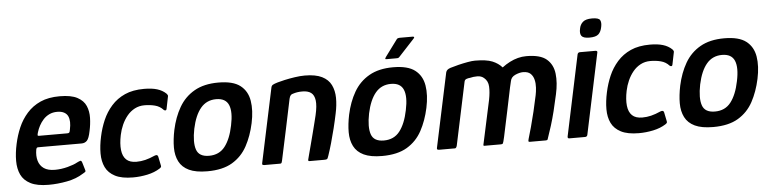

<svg xmlns="http://www.w3.org/2000/svg" viewBox="-42 -857 4287 1067"><g transform="rotate(-5 2101.0 -323.0)"><path d="M35 -237Q45 -284 63.5 -327Q82 -370 113 -405Q144 -440 188.5 -460Q233 -480 296 -480Q360 -480 394.5 -461.5Q429 -443 442 -412.5Q455 -382 454 -345.5Q453 -309 445 -273Q437 -232 425 -220Q413 -208 395 -208H153Q148 -208 145.5 -206Q143 -204 141 -196Q135 -161 143 -133.5Q151 -106 173.5 -90.5Q196 -75 235 -75Q270 -75 306 -84.5Q342 -94 361 -105Q373 -111 379.5 -112.5Q386 -114 390 -100L401 -63Q405 -53 401.5 -49.5Q398 -46 387 -40Q348 -15 295.5 -5Q243 5 193 5Q129 5 92 -14Q55 -33 39.5 -66Q24 -99 24 -143Q24 -187 35 -237ZM337 -291Q342 -314 341.5 -332.5Q341 -351 334.5 -365Q328 -379 313 -387Q298 -395 275 -395Q250 -395 230.5 -385.5Q211 -376 197 -360.5Q183 -345 173.5 -327Q164 -309 159 -292Q155 -279 155.5 -275Q156 -271 162 -271Q201 -271 241 -271Q281 -271 321 -271Q329 -271 332 -274.5Q335 -278 337 -291Z M664 5Q601 5 564 -14Q527 -33 511 -66Q495 -99 495 -143Q495 -187 506 -237Q516 -284 534.5 -327Q553 -370 584 -405Q615 -440 659.5 -460Q704 -480 767 -480Q810 -480 839.5 -471Q869 -462 889 -443Q895 -436 896 -432.5Q897 -429 895 -422L882 -358Q881 -351 875.5 -350.5Q870 -350 866 -354Q847 -375 819.5 -382Q792 -389 761 -389Q731 -389 706.5 -376Q682 -363 664 -341Q646 -319 634 -292Q622 -265 616 -236Q606 -188 610 -152.5Q614 -117 633.5 -98.5Q653 -80 690 -80Q715 -80 739.5 -86Q764 -92 793 -105Q810 -112 813 -98L823 -49Q825 -42 822.5 -38.5Q820 -35 814 -31Q784 -12 744 -3.5Q704 5 664 5Z M1078 7Q1014 7 976 -11Q938 -29 921 -62.5Q904 -96 904 -140.5Q904 -185 915 -238Q930 -308 961.5 -362.5Q993 -417 1047 -448Q1101 -479 1181 -479Q1263 -479 1303 -448Q1343 -417 1352 -362.5Q1361 -308 1346 -238Q1331 -168 1301 -112.5Q1271 -57 1217.5 -25Q1164 7 1078 7ZM1095 -78Q1152 -78 1184 -119.5Q1216 -161 1231 -235Q1247 -310 1230.5 -349Q1214 -388 1161 -388Q1108 -388 1075 -349Q1042 -310 1026 -235Q1011 -160 1025 -119Q1039 -78 1095 -78Z M1396 0Q1392 0 1387.5 -2Q1383 -4 1385 -11Q1407 -115 1429 -218.5Q1451 -322 1473 -426Q1475 -436 1482.5 -440.5Q1490 -445 1510 -451Q1523 -455 1550 -461Q1577 -467 1607.5 -471.5Q1638 -476 1663 -476Q1723 -476 1758.5 -458.5Q1794 -441 1809.5 -409.5Q1825 -378 1825.5 -337.5Q1826 -297 1816 -251Q1808 -212 1797.5 -169.5Q1787 -127 1776 -88.5Q1765 -50 1755 -21Q1750 -5 1746 -2.5Q1742 0 1730 0H1648Q1639 0 1642 -10Q1643 -15 1649 -37Q1655 -59 1663 -90Q1671 -121 1679.5 -153.5Q1688 -186 1694.5 -212.5Q1701 -239 1704 -251Q1716 -303 1712 -333Q1708 -363 1690.5 -376Q1673 -389 1642 -389Q1626 -389 1613.5 -387Q1601 -385 1589 -381Q1582 -380 1576.5 -374Q1571 -368 1568 -355Q1551 -274 1533 -188Q1515 -102 1496 -15Q1495 -10 1493 -5Q1491 0 1485 0Z M2053 7Q1989 7 1951 -11Q1913 -29 1896 -62.5Q1879 -96 1879 -140.5Q1879 -185 1890 -238Q1905 -308 1936.5 -362.5Q1968 -417 2022 -448Q2076 -479 2156 -479Q2238 -479 2278 -448Q2318 -417 2327 -362.5Q2336 -308 2321 -238Q2306 -168 2276 -112.5Q2246 -57 2192.5 -25Q2139 7 2053 7ZM2070 -78Q2127 -78 2159 -119.5Q2191 -161 2206 -235Q2222 -310 2205.5 -349Q2189 -388 2136 -388Q2083 -388 2050 -349Q2017 -310 2001 -235Q1986 -160 2000 -119Q2014 -78 2070 -78ZM2125 -527Q2117 -527 2117 -529.5Q2117 -532 2122 -540L2190 -632Q2194 -639 2209 -639H2280Q2285 -639 2287 -636Q2289 -633 2283 -627L2195 -532Q2191 -528 2187 -527.5Q2183 -527 2177 -527Z M2873 -389Q2854 -389 2830 -378.5Q2806 -368 2802 -345L2794 -311Q2781 -245 2767.5 -183.5Q2754 -122 2745 -77.5Q2736 -33 2731 -15Q2730 -10 2727.5 -5Q2725 0 2717 0H2624Q2617 0 2619 -7L2672 -253Q2680 -294 2678.5 -325.5Q2677 -357 2655 -375Q2640 -388 2618 -388Q2596 -388 2576 -383Q2570 -383 2558.5 -379.5Q2547 -376 2545 -364L2471 -15Q2470 -10 2467 -5Q2464 0 2460 0H2371Q2367 0 2362.5 -2Q2358 -4 2360 -11L2448 -425Q2450 -433 2456 -438.5Q2462 -444 2474 -448Q2493 -454 2519.5 -460.5Q2546 -467 2571.5 -471.5Q2597 -476 2612 -476Q2676 -476 2709 -462.5Q2742 -449 2763 -425Q2784 -441 2806.5 -452.5Q2829 -464 2852 -470Q2875 -476 2899 -476Q2977 -476 3012 -446Q3047 -416 3053 -365Q3059 -314 3045 -251Q3034 -200 3023.5 -158Q3013 -116 3001.5 -79Q2990 -42 2977 -5Q2975 0 2967 0H2877Q2871 0 2870 -3Q2869 -6 2872 -17Q2880 -43 2890.5 -81.5Q2901 -120 2912 -165.5Q2923 -211 2932 -255Q2936 -274 2937.5 -297Q2939 -320 2934 -341Q2929 -362 2915 -375.5Q2901 -389 2873 -389Z M3328 -602Q3323 -575 3308.5 -561.5Q3294 -548 3258 -548Q3224 -548 3214 -561.5Q3204 -575 3210 -602Q3214 -625 3230 -639Q3246 -653 3281 -653Q3319 -653 3326 -639Q3333 -625 3328 -602ZM3199 -11Q3197 0 3185 0H3098Q3087 0 3089 -11L3184 -461Q3187 -472 3198 -472H3285Q3290 -472 3293 -469Q3296 -466 3294 -461Z M3486 5Q3423 5 3386 -14Q3349 -33 3333 -66Q3317 -99 3317 -143Q3317 -187 3328 -237Q3338 -284 3356.5 -327Q3375 -370 3406 -405Q3437 -440 3481.5 -460Q3526 -480 3589 -480Q3632 -480 3661.5 -471Q3691 -462 3711 -443Q3717 -436 3718 -432.5Q3719 -429 3717 -422L3704 -358Q3703 -351 3697.5 -350.5Q3692 -350 3688 -354Q3669 -375 3641.5 -382Q3614 -389 3583 -389Q3553 -389 3528.5 -376Q3504 -363 3486 -341Q3468 -319 3456 -292Q3444 -265 3438 -236Q3428 -188 3432 -152.5Q3436 -117 3455.5 -98.5Q3475 -80 3512 -80Q3537 -80 3561.5 -86Q3586 -92 3615 -105Q3632 -112 3635 -98L3645 -49Q3647 -42 3644.5 -38.5Q3642 -35 3636 -31Q3606 -12 3566 -3.5Q3526 5 3486 5Z M3900 7Q3836 7 3798 -11Q3760 -29 3743 -62.5Q3726 -96 3726 -140.5Q3726 -185 3737 -238Q3752 -308 3783.5 -362.5Q3815 -417 3869 -448Q3923 -479 4003 -479Q4085 -479 4125 -448Q4165 -417 4174 -362.5Q4183 -308 4168 -238Q4153 -168 4123 -112.5Q4093 -57 4039.5 -25Q3986 7 3900 7ZM3917 -78Q3974 -78 4006 -119.5Q4038 -161 4053 -235Q4069 -310 4052.5 -349Q4036 -388 3983 -388Q3930 -388 3897 -349Q3864 -310 3848 -235Q3833 -160 3847 -119Q3861 -78 3917 -78Z"/></g></svg>

Font: Glory SemiBold
Style: Italic
Weight: 600
Italic angle: -12°
Designer: Robert Leuschke
Foundry: Robert Leuschke
Version: Version 1.011